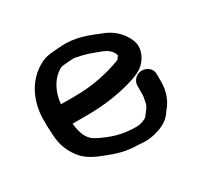

<svg xmlns="http://www.w3.org/2000/svg" viewBox="-124 -668 888 858"><g transform="rotate(-30 320.5 -239.5)"><path d="M214.7 -421.4C226.3 -430.6 236.9 -437.4 245 -438.1C262.6 -439.7 300.4 -444.3 313.4 -441.5C372.2 -429 366.9 -428.6 426.5 -407.1C455.2 -396.4 474 -382 482 -357.9C481.8 -353.4 482.2 -354.3 477.8 -349C467.9 -337.1 473.4 -339.6 463.7 -335.9C398.5 -312.1 320.7 -293 226.4 -293L152.8 -293C157.8 -348.8 181.3 -394.8 214.7 -421.4ZM490 -193V-149C490 -137.9 486.3 -124.3 484.4 -112.6C480.7 -90.7 469.8 -81.2 449.3 -54.4C438.5 -44.7 412.1 -37 396.8 -37C319.4 -37 270.6 -55 212.8 -83.5C175.3 -102 160.5 -135.3 154.2 -192H226.4C317.4 -192 400 -204.3 468.6 -225.7C491.4 -232.8 523.6 -243.7 543.7 -262.1C561.1 -278.1 583 -307.5 583 -345.4C583 -362.7 576.5 -379.8 566 -397.6C545.5 -432.4 514.7 -458.3 474 -473.9C426.4 -492.2 361.4 -524.7 276 -516.9C240 -513.6 210.2 -515.6 175.3 -497.6C92.1 -454.7 44.6 -361.3 50.8 -250.5C50.5 -248.4 50 -245.6 50 -243C50 -240 50.2 -238.1 51 -234.9V-229.3C51.7 -214.2 52.4 -202 53 -189.6C55.7 -136.3 75.7 -92.7 105.2 -58.6C129.8 -30.1 169.1 -10.9 206.3 2.6C249 19.6 296.3 36.7 363.2 37C372.4 37.5 384.5 38.4 392.9 39H394.2C434.3 39 460 29.1 479.8 22.4C501.6 14.2 525.7 -2.5 539.6 -23.1C542.9 -28.7 544.6 -31.1 546.3 -32.9C573.7 -62.7 591 -106.5 591 -157.1V-197.3C591 -222.9 567.7 -243 540.5 -243C513.3 -243 490 -221 490 -193Z"/></g></svg>

Font: NumbBunny
Style: Bk
Weight: 400
Designer: Robert Jablonski
Foundry: Cannot Into Space Fonts
Version: Version 1.0